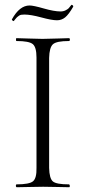

<svg xmlns="http://www.w3.org/2000/svg" viewBox="-20 -785 359 805"><path d="M38 -697Q38 -696 35.5 -697Q33 -698 31 -700.5Q29 -703 30 -704Q62 -762 104 -762Q120 -762 163.5 -749.5Q207 -737 234 -737Q246 -737 255.5 -742Q265 -747 268 -750.5Q271 -754 279 -764Q281 -766 284.5 -763Q288 -760 287 -757Q268 -724 253 -712Q238 -700 219 -700Q197 -700 153 -712Q109 -724 82 -724Q74 -724 68.5 -723Q63 -722 58 -718Q53 -714 51 -712.5Q49 -711 44 -704.5Q39 -698 38 -697ZM50 0Q48 0 47 -3Q46 -6 47 -9Q48 -12 49 -12Q103 -12 118.5 -25Q134 -38 133 -81V-544Q133 -587 117.5 -600Q102 -613 49 -613Q47 -613 47 -619Q47 -625 49 -625Q62 -625 98.5 -623.5Q135 -622 158 -622Q183 -622 220 -623.5Q257 -625 269 -625Q273 -625 273 -619Q273 -613 269 -613Q217 -613 202 -599.5Q187 -586 186 -542V-81Q187 -37 201.5 -24.5Q216 -12 269 -12Q271 -12 272 -9Q273 -6 272.5 -3Q272 0 270 0Q257 0 221.5 -1Q186 -2 161 -2Q139 -2 101.5 -1Q64 0 50 0Z"/></svg>

Font: Cormorant Upright Light
Style: Regular
Weight: 300
Designer: Christian Thalmann (Catharsis Fonts)
Foundry: Catharsis Fonts
Version: Version 3.302;PS 003.302;hotconv 1.0.88;makeotf.lib2.5.64775